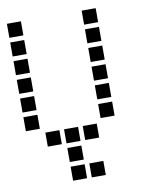

<svg xmlns="http://www.w3.org/2000/svg" viewBox="-95 -757 789 1012"><g transform="rotate(-10 300.0 -250.5)"><path d="M14 -688Q13 -688 13 -688Q13 -688 13 -687V-614Q13 -613 13 -613Q13 -613 14 -613H87Q88 -613 88 -613Q88 -613 88 -614V-687Q88 -688 88 -688Q88 -688 87 -688ZM414 -688Q413 -688 413 -688Q413 -688 413 -687V-614Q413 -613 413 -613Q413 -613 414 -613H487Q488 -613 488 -613Q488 -613 488 -614V-687Q488 -688 488 -688Q488 -688 487 -688ZM14 -588Q13 -588 13 -588Q13 -588 13 -587V-514Q13 -513 13 -513Q13 -513 14 -513H87Q88 -513 88 -513Q88 -513 88 -514V-587Q88 -588 88 -588Q88 -588 87 -588ZM414 -588Q413 -588 413 -588Q413 -588 413 -587V-514Q413 -513 413 -513Q413 -513 414 -513H487Q488 -513 488 -513Q488 -513 488 -514V-587Q488 -588 488 -588Q488 -588 487 -588ZM14 -488Q13 -488 13 -488Q13 -488 13 -487V-414Q13 -413 13 -413Q13 -413 14 -413H87Q88 -413 88 -413Q88 -413 88 -414V-487Q88 -488 88 -488Q88 -488 87 -488ZM414 -488Q413 -488 413 -488Q413 -488 413 -487V-414Q413 -413 413 -413Q413 -413 414 -413H487Q488 -413 488 -413Q488 -413 488 -414V-487Q488 -488 488 -488Q488 -488 487 -488ZM14 -388Q13 -388 13 -388Q13 -388 13 -387V-314Q13 -313 13 -313Q13 -313 14 -313H87Q88 -313 88 -313Q88 -313 88 -314V-387Q88 -388 88 -388Q88 -388 87 -388ZM414 -388Q413 -388 413 -388Q413 -388 413 -387V-314Q413 -313 413 -313Q413 -313 414 -313H487Q488 -313 488 -313Q488 -313 488 -314V-387Q488 -388 488 -388Q488 -388 487 -388ZM14 -288Q13 -288 13 -288Q13 -288 13 -287V-214Q13 -213 13 -213Q13 -213 14 -213H87Q88 -213 88 -213Q88 -213 88 -214V-287Q88 -288 88 -288Q88 -288 87 -288ZM414 -288Q413 -288 413 -288Q413 -288 413 -287V-214Q413 -213 413 -213Q413 -213 414 -213H487Q488 -213 488 -213Q488 -213 488 -214V-287Q488 -288 488 -288Q488 -288 487 -288ZM14 -188Q13 -188 13 -188Q13 -188 13 -187V-114Q13 -113 13 -113Q13 -113 14 -113H87Q88 -113 88 -113Q88 -113 88 -114V-187Q88 -188 88 -188Q88 -188 87 -188ZM414 -188Q413 -188 413 -188Q413 -188 413 -187V-114Q413 -113 413 -113Q413 -113 414 -113H487Q488 -113 488 -113Q488 -113 488 -114V-187Q488 -188 488 -188Q488 -188 487 -188ZM114 -88Q113 -88 113 -88Q113 -88 113 -87V-14Q113 -13 113 -13Q113 -13 114 -13H187Q188 -13 188 -13Q188 -13 188 -14V-87Q188 -88 188 -88Q188 -88 187 -88ZM214 -88Q213 -88 213 -88Q213 -88 213 -87V-14Q213 -13 213 -13Q213 -13 214 -13H287Q288 -13 288 -13Q288 -13 288 -14V-87Q288 -88 288 -88Q288 -88 287 -88ZM314 -88Q313 -88 313 -88Q313 -88 313 -87V-14Q313 -13 313 -13Q313 -13 314 -13H387Q388 -13 388 -13Q388 -13 388 -14V-87Q388 -88 388 -88Q388 -88 387 -88ZM214 12Q213 12 213 12Q213 12 213 13V86Q213 87 213 87Q213 87 214 87H287Q288 87 288 87Q288 87 288 86V13Q288 12 288 12Q288 12 287 12ZM214 112Q213 112 213 112Q213 112 213 113V186Q213 187 213 187Q213 187 214 187H287Q288 187 288 187Q288 187 288 186V113Q288 112 288 112Q288 112 287 112ZM314 112Q313 112 313 112Q313 112 313 113V186Q313 187 313 187Q313 187 314 187H387Q388 187 388 187Q388 187 388 186V113Q388 112 388 112Q388 112 387 112Z"/></g></svg>

Font: Doto
Style: Bold
Weight: 700
Monospace: yes
Version: Version 1.000